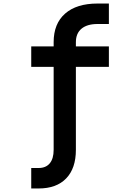

<svg xmlns="http://www.w3.org/2000/svg" viewBox="-20 -868 740 1088"><path d="M597 -848V-732H533Q474 -732 442 -705.5Q410 -679 410 -629V-605H597V-489H410V-19Q410 86 355 143Q300 200 199 200H157V84H199Q240 84 262 57.5Q284 31 284 -19V-489H157V-605H284V-629Q284 -734 349 -791Q414 -848 533 -848Z"/></svg>

Font: Martian Mono Medium
Style: Regular
Weight: 500
Monospace: yes
Designer: Roman Shamin
Foundry: Evil Martians
Version: Version 1.000; ttfautohint (v1.8.4.7-5d5b)